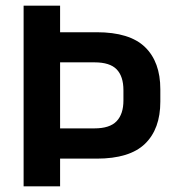

<svg xmlns="http://www.w3.org/2000/svg" viewBox="-20 -659 620 679"><path d="M151 -98V-205H314Q368 -205 392.2 -230.2Q416.5 -255.5 416.5 -303.5V-340Q416.5 -389 392.5 -413.8Q368.5 -438.5 314.5 -438.5H151V-545H322Q438.5 -545 492.8 -492.5Q547 -440 547 -343.5V-299.5Q547 -203 492.8 -150.5Q438.5 -98 322 -98ZM63.5 0V-639H192.5V-520V-470V-170.5V-123V0Z"/></svg>

Font: Anek Bangla Medium SemiBold
Style: Regular
Weight: 600
Version: Version 1.003